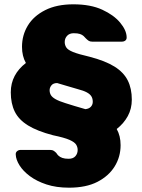

<svg xmlns="http://www.w3.org/2000/svg" viewBox="-20 -730 660 890"><path d="M300 140Q241 140 195.5 125Q150 110 118.5 86.5Q87 63 70.5 36.5Q54 10 53 -13Q52 -23 59 -29Q66 -35 75 -35H213Q223 -35 229 -31Q235 -27 241 -21Q245 -14 251.5 -8Q258 -2 269 2Q280 6 298 6Q319 6 329.5 -6Q340 -18 340 -35Q340 -48 333 -59.5Q326 -71 302.5 -81.5Q279 -92 226 -103Q153 -122 110 -148.5Q67 -175 48.5 -212.5Q30 -250 30 -302Q30 -344 48 -378Q66 -412 100 -438Q91 -454 86.5 -472.5Q82 -491 82 -513Q82 -567 109 -611.5Q136 -656 189.5 -683Q243 -710 320 -710Q400 -710 454 -685Q508 -660 537 -625Q566 -590 567 -559Q568 -548 561.5 -542.5Q555 -537 545 -537H407Q397 -537 391 -541Q385 -545 378 -552Q374 -557 367.5 -563Q361 -569 350.5 -572.5Q340 -576 322 -576Q302 -576 291 -564Q280 -552 280 -535Q280 -522 287 -510.5Q294 -499 318.5 -489Q343 -479 395 -467Q468 -448 510.5 -421.5Q553 -395 572 -357.5Q591 -320 591 -268Q591 -226 572.5 -192Q554 -158 521 -132Q530 -116 534.5 -97.5Q539 -79 539 -57Q539 -3 511.5 41.5Q484 86 431.5 113Q379 140 300 140ZM376 -224Q393 -226 401.5 -235.5Q410 -245 410 -258Q410 -273 403.5 -283.5Q397 -294 382 -302Q367 -310 340 -317Q308 -326 287 -332.5Q266 -339 245 -345Q227 -345 218.5 -334.5Q210 -324 210 -312Q210 -299 216 -289Q222 -279 238 -270Q254 -261 283 -252Q320 -240 376 -224Z"/></svg>

Font: Rubik Light ExtraBold
Style: Regular
Weight: 800
Version: Version 2.104